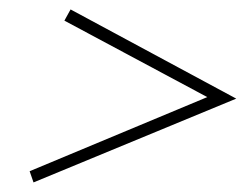

<svg xmlns="http://www.w3.org/2000/svg" viewBox="-20 -506 525 401"><path d="M41.9 -148.4 412.9 -303.2 114.5 -462.9 127.4 -486.3 473.4 -300 50 -125Z"/></svg>

Font: Playfair Display SC
Style: Italic
Weight: 400
Italic angle: -14°
Designer: Claus Eggers Sørensen
Foundry: Claus Eggers Sørensen
Version: Version 1.202; ttfautohint (v1.6)